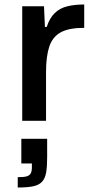

<svg xmlns="http://www.w3.org/2000/svg" viewBox="-20 -538 420 855"><path d="M79 0V-510H176L180 -418H188Q201 -458 224 -480Q247 -502 280 -510Q313 -518 355 -518V-414Q287 -414 250.5 -394Q214 -374 199.5 -330.5Q185 -287 185 -217V0ZM59 297V251Q85 251 98 247.5Q111 244 116.5 234.5Q122 225 122 207V190H75V80H190V162Q190 204 185.5 230Q181 256 167.5 271Q154 286 128 291.5Q102 297 59 297Z"/></svg>

Font: Saira Thin Medium
Style: Regular
Weight: 500
Version: Version 1.101